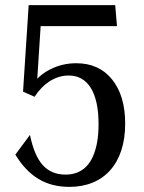

<svg xmlns="http://www.w3.org/2000/svg" viewBox="-20 -720 564 750"><path d="M251 10Q181 10 129.5 -21.5Q78 -53 40 -116L97 -193Q114 -111 147.5 -74.5Q181 -38 236 -38Q261 -38 281.5 -46Q302 -54 317.5 -70Q333 -86 343.5 -110Q354 -134 359.5 -165Q365 -196 365 -235Q365 -327 335 -376Q305 -425 248 -425Q210 -425 175.5 -403.5Q141 -382 115 -342L70 -362L92 -700H430L437 -618H107L141 -652L124 -388L103 -384Q129 -425 176 -449Q223 -473 278 -473Q367 -473 418 -409.5Q469 -346 469 -237Q469 -179 454 -133Q439 -87 410.5 -55Q382 -23 341.5 -6.5Q301 10 251 10Z"/></svg>

Font: Sutasoma
Style: Regular
Weight: 400
Designer: Izhar Fathurrohim, Akbar Rohmanto, Arusyal Khofiqoini
Foundry: Kiwari Kolektiv
Version: Version 1.102